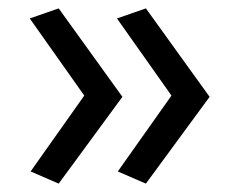

<svg xmlns="http://www.w3.org/2000/svg" viewBox="-20 -481 574 458"><path d="M53 -72 120 -43 272 -250 120 -461 51 -437 181 -253ZM261 -72 328 -43 480 -250 328 -461 259 -437 389 -253Z"/></svg>

Font: Geom Light
Style: Regular
Weight: 300
Version: Version 1.102